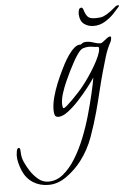

<svg xmlns="http://www.w3.org/2000/svg" viewBox="-246 -558 675 935"><g transform="rotate(-5 91.0 -91.0)"><path d="M-46 332Q-89 332 -122 311Q-155 290 -172 250Q-179 233 -184 214Q-189 195 -189 176Q-189 170 -186.5 155Q-184 140 -176 140Q-170 140 -169 149Q-168 158 -168 162Q-168 187 -157 211Q-146 235 -133 255Q-118 278 -96 297Q-74 316 -45 316Q-6 316 27 289Q60 262 87.5 217.5Q115 173 136.5 119Q158 65 173.5 10Q189 -45 200 -92.5Q211 -140 216 -170Q205 -153 182.5 -124Q160 -95 132.5 -65Q105 -35 78 -14.5Q51 6 31 6Q16 6 12.5 -4.5Q9 -15 9 -28Q9 -58 18 -91.5Q27 -125 40.5 -158Q54 -191 67 -217Q72 -228 82.5 -248Q93 -268 107 -288.5Q121 -309 137 -323Q153 -337 168 -335L172 -337Q177 -342 183 -344Q189 -346 196 -346Q214 -346 232 -339.5Q250 -333 266 -333Q271 -333 280 -340.5Q289 -348 298.5 -355Q308 -362 315 -362Q319 -362 319 -356Q319 -344 313 -333Q296 -302 285 -265Q274 -228 264 -193Q251 -146 239.5 -98Q228 -50 215 -2Q199 57 177 118Q155 179 117 229Q87 269 43.5 300.5Q0 332 -46 332ZM59 -34Q64 -34 76 -44.5Q88 -55 104 -71Q120 -87 135.5 -104Q151 -121 161 -134Q174 -150 190.5 -174Q207 -198 222 -223.5Q237 -249 246.5 -271.5Q256 -294 256 -307Q256 -314 254 -315.5Q252 -317 248 -317Q238 -317 227.5 -319Q217 -321 206 -321Q193 -321 178 -316Q166 -312 151 -290.5Q136 -269 124 -245.5Q112 -222 106 -211Q96 -191 83.5 -163Q71 -135 62 -106.5Q53 -78 53 -55Q53 -53 54 -43.5Q55 -34 59 -34ZM240 -420Q213 -420 193.5 -434.5Q174 -449 172 -480Q172 -485 172 -489.5Q172 -494 173 -497Q175 -508 179 -511Q183 -514 187 -514Q193 -514 197 -503Q201 -486 211 -471.5Q221 -457 249 -457Q266 -457 278.5 -459Q291 -461 308 -471Q325 -481 352 -504Q358 -510 367 -510Q375 -510 367 -501Q358 -490 339.5 -470.5Q321 -451 295.5 -435.5Q270 -420 240 -420Z"/></g></svg>

Font: Moon Dance
Style: Regular
Weight: 400
Designer: Robert E. Leuschke
Foundry: Robert E. Leuschke
Version: Version 1.010; ttfautohint (v1.8.3)